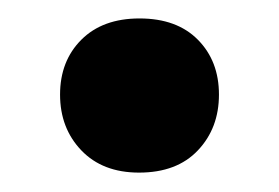

<svg xmlns="http://www.w3.org/2000/svg" viewBox="-20 -530 295 203"><path d="M127 -347.5Q88.5 -347.5 66 -371Q43.5 -394.5 43.5 -430Q43.5 -465.5 66 -488Q88.5 -510.5 127.5 -510.5Q167 -510.5 189.2 -488Q211.5 -465.5 211.5 -430Q211.5 -394.5 189.2 -371Q167 -347.5 127 -347.5Z"/></svg>

Font: Heraclito SemiBold
Style: Regular
Weight: 600
Designer: Kostas Bartsokas (font) & Cristiano Sobral (main changes)
Foundry: Kostas Bartsokas (font) & Cristiano Sobral (main changes)
Version: Version 1.00;July 8, 2020;FontCreator 13.0.0.2655 64-bit